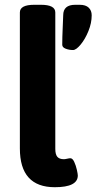

<svg xmlns="http://www.w3.org/2000/svg" viewBox="-20 -774 403 802"><path d="M63 -154V-722Q63 -754 123 -754H151Q211 -754 211 -722V-152Q211 -129 219.5 -119Q228 -109 247 -109Q252 -109 260.5 -111Q269 -113 274 -113Q283 -113 290 -98Q297 -83 301 -65Q305 -47 305 -41Q305 8 209 8Q63 8 63 -154ZM240 -587Q240 -618 242 -660Q244 -696 244 -710Q244 -754 294 -754H313Q338 -754 350.5 -742Q363 -730 363 -710Q363 -678 349.5 -644.5Q336 -611 317 -588Q298 -565 285 -565Q269 -565 254.5 -570.5Q240 -576 240 -587Z"/></svg>

Font: Asap-Bold
Style: Bold
Weight: 700
Designer: Pablo Cosgaya
Foundry: Omnibus-Type
Version: Version 2.000; ttfautohint (v1.8)